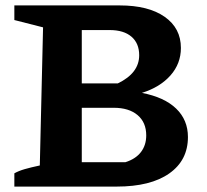

<svg xmlns="http://www.w3.org/2000/svg" viewBox="-20 -689 765 709"><path d="M504 -346Q587 -330 630.5 -288Q674 -246 674 -183Q674 -97 605 -48.5Q536 0 411 0H33V-49Q49 -58 71.5 -64.5Q94 -71 127 -78L139 -588L33 -615V-669H422Q528 -669 588 -627Q648 -585 648 -512Q648 -454 609.5 -410.5Q571 -367 504 -346ZM282 -27 218 -90H443Q481 -102 500.5 -127.5Q520 -153 520 -189Q520 -237 488 -264Q456 -291 400 -291H269V-381H415Q494 -419 494 -485Q494 -529 465.5 -553.5Q437 -578 385 -578H218L282 -642Z"/></svg>

Font: Piazzolla Thin ExtraBold
Style: Regular
Weight: 800
Version: Version 2.005